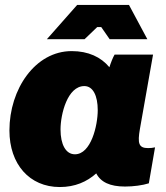

<svg xmlns="http://www.w3.org/2000/svg" viewBox="-20 -740 671 774"><path d="M484 12C518 12 555 7 580 -1L605 -146C596 -144 587 -143 577 -143C539 -143 534 -162 544 -220L597 -520H442C435 -508 427 -488 421 -469C387 -510 336 -534 269 -534C122 -534 18 -381 18 -214C18 -78 99 14 221 14C282 14 330 -7 368 -41C386 -6 423 12 484 12ZM320 -393C355 -393 374 -354 374 -296C374 -234 347 -118 282 -118C245 -118 224 -158 224 -218C224 -280 252 -393 320 -393ZM574 -582 500 -720H291L169 -582H321L372 -631H388L422 -582Z"/></svg>

Font: Fixel Text 20240404 Black
Style: Italic
Weight: 900
Width: 4
Italic angle: -10°
Designer: AlfaBravo + MacPaw
Foundry: Kyrylo Tkachov, Marchela Mozhyna, Serhii Makarenko, Maria Weinstein, Zakhar Kryvoshyya
Version: Version 1.211;Glyphs 3.2 (3225)